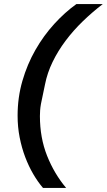

<svg xmlns="http://www.w3.org/2000/svg" viewBox="-20 -780 522 938"><path d="M66 -215Q66 -304 89.5 -385Q113 -466 153 -536Q193 -606 245 -663Q297 -720 353 -760H482Q431 -721 384.5 -676Q338 -631 300.5 -581Q263 -531 237 -477.5Q211 -424 200 -368L180 -272Q177 -255 176 -240.5Q175 -226 175 -213Q175 -107 210 -19Q245 69 303 138H190Q165 109 142.5 70.5Q120 32 103 -13Q86 -58 76 -109Q66 -160 66 -215Z"/></svg>

Font: IBM Plex Sans SmBld
Style: Italic
Weight: 600
Italic angle: -11°
Designer: Mike Abbink, Paul van der Laan, Pieter van Rosmalen
Foundry: Bold Monday
Version: Version 3.005